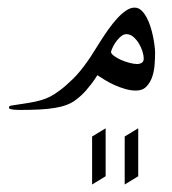

<svg xmlns="http://www.w3.org/2000/svg" viewBox="-20 -241 458 512"><path d="M393.6 -100.1Q393.6 -86.4 392.3 -69.1Q391.1 -51.8 386 -36.4Q380.9 -21 370.6 -10.3Q360.4 0.5 342.8 0.5Q328.6 0.5 314.2 -3.7Q299.8 -7.8 286.1 -13.9Q272.5 -20 260.7 -27.1Q249 -34.2 239.7 -40.5Q231.4 -27.3 224.1 -17.8Q216.8 -8.3 210.2 -0.7Q203.6 6.8 196.8 13.2Q189.9 19.5 182.1 25.4Q171.9 33.2 158.7 38.3Q145.5 43.5 127.2 46.6Q108.9 49.8 85 51Q61 52.2 30.3 52.2Q24.9 52.2 17.8 51.5Q10.7 50.8 7.8 49.8Q3.9 48.8 3.9 45.9Q3.9 43.5 5.4 42.2Q6.8 41 10.3 40.5Q37.6 36.6 56.2 33.4Q74.7 30.3 88.6 26.4Q102.5 22.5 113.8 16.6Q125 10.7 138.2 1Q154.8 -11.2 174.3 -30.3Q193.8 -49.3 214.8 -79.6Q221.2 -88.4 229.7 -102.3Q238.3 -116.2 248.3 -131.8Q258.3 -147.5 269.5 -163.3Q280.8 -179.2 292.5 -191.9Q304.2 -204.6 315.9 -212.6Q327.6 -220.7 338.9 -220.7Q349.1 -220.7 356.9 -213.4Q364.7 -206.1 370.8 -194.8Q377 -183.6 381.3 -169.7Q385.7 -155.8 388.4 -142.3Q391.1 -128.9 392.3 -117.7Q393.6 -106.4 393.6 -100.1ZM363.3 -85Q363.3 -92.8 359.9 -104Q356.4 -115.2 350.1 -125.5Q343.8 -135.7 335.4 -142.8Q327.1 -149.9 316.9 -149.9Q310.5 -149.9 304.2 -145.3Q297.9 -140.6 292.2 -133.5Q286.6 -126.5 282.2 -118.2Q277.8 -109.9 275.9 -102.5Q276.4 -97.7 283.9 -92Q291.5 -86.4 302.2 -81.5Q313 -76.7 325 -73.5Q336.9 -70.3 345.7 -70.3Q353 -70.3 358.2 -73.7Q363.3 -77.1 363.3 -85ZM225.6 251V123L261.7 101.1V229ZM312.5 251V123L348.6 101.1V229Z"/></svg>

Font: Scheherazade Rohingya
Style: Regular
Weight: 400
Designer: SIL International
Foundry: SIL International
Version: Version 2.000 (build 440/429)